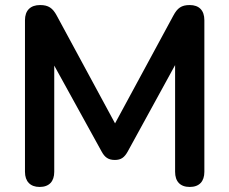

<svg xmlns="http://www.w3.org/2000/svg" viewBox="-20 -733 908 761"><path d="M137 8C175 8 195 -14 195 -52V-473L383 -132C395 -110 409 -99 435 -99C460 -99 473 -109 486 -132L674 -475V-52C674 -14 694 8 732 8C770 8 790 -14 790 -52V-653C790 -692 769 -713 732 -713C699 -713 683 -701 667 -671L436 -244L205 -671C189 -701 172 -713 139 -713C101 -713 79 -692 79 -653V-52C79 -14 100 8 137 8Z"/></svg>

Font: Nunito
Style: Bold
Weight: 700
Designer: Vernon Adams
Foundry: Vernon Adams
Version: Version 3.602